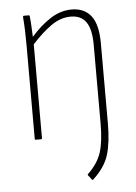

<svg xmlns="http://www.w3.org/2000/svg" viewBox="-50 -527 525 740"><g transform="rotate(-5 213.0 -157.0)"><path d="M281 172Q278 175 276 172L263 155Q260 152 263 149Q301 113 314.5 71.5Q328 30 328 -40V-345Q328 -405 308.5 -433Q289 -461 249 -461Q209 -461 172 -434.5Q135 -408 98 -367V-4Q98 0 94 0H74Q70 0 70 -4V-368Q70 -396 69 -423.5Q68 -451 66 -475Q66 -480 70 -480H88Q92 -480 92 -476Q94 -460 95 -438Q96 -416 97 -396Q134 -438 173 -463Q212 -488 255 -488Q304 -488 330 -454.5Q356 -421 356 -348V-38Q356 35 341.5 82.5Q327 130 281 172Z"/></g></svg>

Font: Sofia Sans Cond ExtraLight
Style: Regular
Weight: 200
Width: 3
Designer: Botio Nikoltchev, Ani Petrova
Foundry: lettersoup
Version: Version 4.100; ttfautohint (v1.8.3)